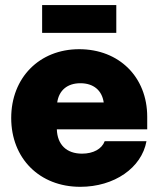

<svg xmlns="http://www.w3.org/2000/svg" viewBox="-20 -720 618 752"><path d="M294.4 11.7C427.7 11.7 534.7 -62.5 553.7 -167H390.1C378.9 -136.7 345.7 -118.2 301.3 -118.2C240.2 -118.2 204.6 -153.8 202.6 -213.4H556.6V-262.7C556.6 -418 446.8 -527.3 290 -527.3C134.3 -527.3 23.9 -415.5 23.9 -257.8C23.9 -100.1 134.3 11.7 294.4 11.7ZM435.5 -700.2H145V-591.3H435.5ZM204.1 -318.8C210.9 -366.2 243.7 -394 294.9 -394C346.2 -394 379.4 -366.2 386.2 -318.8Z"/></svg>

Font: Raveo Display Display ExtraBold
Style: Regular
Weight: 800
Designer: Jakub Foglar, Rasmus Andersson (Inter)
Foundry: Jakubfoglar.com
Version: Version 1.100;Glyphs 3.2.3 (3260)